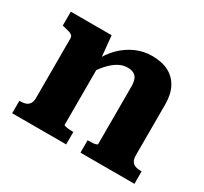

<svg xmlns="http://www.w3.org/2000/svg" viewBox="-118 -718 941 884"><g transform="rotate(30 352.5 -275.5)"><path d="M33 0V-66H36Q54 -66 66.5 -70.5Q79 -75 86 -86Q93 -97 93 -116V-431Q93 -442 87.5 -447.5Q82 -453 71 -456.5Q60 -460 42 -464L33 -466V-540H250L262 -418L269 -415V-75Q269 -72 277 -70Q285 -68 296 -67Q307 -66 316 -66H320V0ZM683 0H396V-66H399Q409 -66 420 -66.5Q431 -67 439 -69.5Q447 -72 447 -75V-381Q447 -403 441.5 -418Q436 -433 423 -440.5Q410 -448 388 -448Q364 -448 340 -434.5Q316 -421 292.5 -395Q269 -369 244 -328L247 -407Q269 -451 301.5 -483Q334 -515 374.5 -533Q415 -551 460 -551Q512 -551 548 -532.5Q584 -514 603.5 -477.5Q623 -441 623 -387V-116Q623 -97 630 -86Q637 -75 649.5 -70.5Q662 -66 680 -66H683Z"/></g></svg>

Font: Roboto Serif
Style: Bold
Weight: 700
Designer: Greg Gazdowicz
Foundry: Commercial Type
Version: Version 1.008